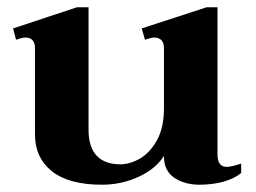

<svg xmlns="http://www.w3.org/2000/svg" viewBox="-20 -497 703 527"><path d="M642 -48V-22Q622 -6 592 2Q562 10 528 10Q487 10 458.5 -9Q430 -28 430 -68V-69Q407 -33 360 -11.5Q313 10 260 10Q169 10 122.5 -27Q76 -64 76 -128V-365Q76 -394 49 -394Q42 -394 24 -388L16 -419L191 -477H223V-141Q223 -93 245.5 -69.5Q268 -46 310 -46Q337 -46 364.5 -62Q392 -78 411 -112.5Q430 -147 430 -199V-365Q430 -394 402 -394Q396 -394 378 -388L369 -419L547 -477H577V-73Q577 -39 602 -39Q615 -39 642 -48Z"/></svg>

Font: Taviraj DemiBold
Style: Regular
Weight: 600
Designer: Katatrad Team
Foundry: CadsonDemak
Version: Version 1.030